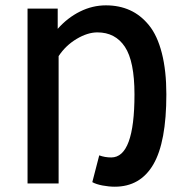

<svg xmlns="http://www.w3.org/2000/svg" viewBox="-20 -686 691 718"><path d="M409.2 12.2Q387.2 12.2 363 7.6Q338.9 2.9 325.2 -4.9L351.1 -105Q372.1 -97.2 396 -97.2Q482.9 -97.2 482.9 -333Q482.9 -457 447 -511Q411.1 -564.9 344.2 -564.9Q307.6 -564.9 266.6 -540.5Q225.6 -516.1 199.2 -476.1V0H83V-653.8H195.8V-578.1Q232.4 -619.6 279.1 -642.8Q325.7 -666 376 -666Q425.8 -666 465.8 -647.9Q505.9 -629.9 537.1 -591.6Q568.4 -553.2 585.2 -487.5Q602.1 -421.9 602.1 -333Q602.1 -154.8 553.5 -71.3Q504.9 12.2 409.2 12.2Z"/></svg>

Font: Source Sans 3 Semibold
Style: Regular
Weight: 600
Designer: Paul D. Hunt
Foundry: Adobe
Version: Version 3.052;hotconv 1.1.0;makeotfexe 2.6.0